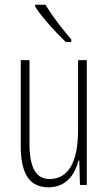

<svg xmlns="http://www.w3.org/2000/svg" viewBox="-20 -784 458 814"><path d="M173 -764H129V-756C160 -707 220 -643 259 -606H282V-617C245 -661 205 -710 173 -764ZM348 -529H311V-233C311 -90 266 -25 190 -25C135 -25 105 -70 105 -174V-529H68V-165C68 -49 104 10 185 10C264 10 298 -47 313 -104H316L319 0H348Z"/></svg>

Font: Noto Sans Ethiopic ExtraCondensed ExtraLight
Style: Regular
Weight: 200
Width: 2
Designer: Monotype Design Team
Foundry: Monotype Imaging Inc.
Version: Version 2.102